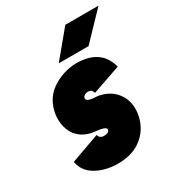

<svg xmlns="http://www.w3.org/2000/svg" viewBox="-170 -810 862 932"><g transform="rotate(-30 260.5 -344.0)"><path d="M214 -554H381L521 -700H335ZM454 -397Q439 -454 399 -482Q357 -512 286 -512Q211 -510 149 -468Q88 -426 76 -345Q69 -285 96 -239Q110 -217 132.5 -202Q155 -187 187 -181Q190 -180 194.5 -180Q199 -180 204 -179Q260 -173 260 -158Q260 -149 252 -144Q244 -139 229 -139Q205 -139 199 -161L38 -103Q48 -47 99 -18Q148 10 215 12Q294 12 342 -20Q410 -65 424 -149Q436 -231 382 -283Q351 -312 303 -321Q301 -322 295 -322Q289 -322 278 -323Q238 -326 238 -343Q238 -352 247 -358Q256 -364 268 -364Q278 -364 285 -359Q292 -353 295 -342Z"/></g></svg>

Font: Unageo
Style: Black-Italic
Weight: 900
Designer: Richard Sepsi
Foundry: Richard Sepsi
Version: Version 2.000